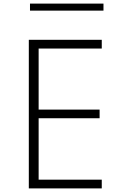

<svg xmlns="http://www.w3.org/2000/svg" viewBox="-20 -1046 673 1066"><path d="M140 0V-825H545V-776.5H194.5V-437.5H533V-389.5H194.5V-48.5H545V0ZM146.5 -987V-1026H554.5V-987Z"/></svg>

Font: Spartan Thin Light
Style: Regular
Weight: 300
Version: Version 1.004